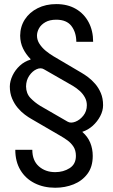

<svg xmlns="http://www.w3.org/2000/svg" viewBox="-20 -757 544 925"><path d="M428.7 -555.7H347.7Q347.2 -601.6 324 -631.8Q300.8 -662.1 251 -662.1Q219.2 -662.1 198.5 -650.1Q177.7 -638.2 168 -620.6Q158.2 -603 158.2 -585Q158.2 -564 170.4 -545.4Q182.6 -526.9 200.4 -512.2Q218.3 -497.6 235.4 -487.3L373 -406.2Q386.7 -398.4 404.3 -385.3Q421.9 -372.1 438.5 -353Q455.1 -334 465.8 -308.6Q476.6 -283.2 476.6 -250Q476.6 -223.6 462.9 -197.5Q449.2 -171.4 426.8 -151.1Q404.3 -130.9 377 -122.1V-121.1Q402.8 -98.6 414.8 -69.3Q426.8 -40 426.8 -5.9Q426.8 46.9 401.1 80.8Q375.5 114.7 334.5 131.1Q293.5 147.5 246.1 147.5Q190.4 147.5 146.7 125.5Q103 103.5 78.4 62.5Q53.7 21.5 53.7 -35.2H135.7Q135.7 16.6 167.2 44.4Q198.7 72.3 246.1 72.3Q285.6 72.3 315.7 53Q345.7 33.7 345.7 -5.9Q345.7 -32.7 333.7 -50.8Q321.8 -68.8 304.2 -81.3Q286.6 -93.8 269.5 -103.5L131.8 -183.6Q117.7 -191.4 99.9 -204.6Q82 -217.8 65.7 -237.1Q49.3 -256.3 38.3 -282.2Q27.3 -308.1 27.3 -340.8Q27.8 -366.7 40.5 -393.3Q53.2 -419.9 75.7 -440.7Q98.1 -461.4 127 -469.7V-472.7Q104.5 -495.6 91.1 -523.2Q77.6 -550.8 77.1 -585Q77.6 -629.4 99.9 -663.6Q122.1 -697.8 161.4 -717.5Q200.7 -737.3 251 -737.3Q305.7 -737.3 345.5 -714.1Q385.3 -690.9 407 -649.9Q428.7 -608.9 428.7 -555.7ZM398.4 -250Q398.4 -270.5 388.9 -287.8Q379.4 -305.2 364.3 -318.8Q349.1 -332.5 332 -342.8L192.4 -422.9Q176.8 -432.6 156.5 -423.6Q136.2 -414.6 121.1 -392.6Q106 -370.6 105.5 -340.8Q106 -306.6 126.7 -284.9Q147.5 -263.2 173.8 -247.1L305.7 -170.9Q320.8 -162.1 342.8 -170.4Q364.7 -178.7 381.6 -200Q398.4 -221.2 398.4 -250Z"/></svg>

Font: Inter Tight
Style: Regular
Weight: 400
Designer: Rasmus Andersson
Foundry: rsms
Version: Version 3.002